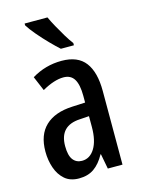

<svg xmlns="http://www.w3.org/2000/svg" viewBox="-118 -899 667 910"><g transform="rotate(-15 216.0 -444.0)"><path d="M218 -616Q297 -616 333.5 -568Q370 -520 370 -428V-66H298L284 -140H282Q259 -98 229 -77Q199 -56 155 -56Q112 -56 85.5 -79Q59 -102 46 -139.5Q33 -177 33 -220Q33 -302 79 -345.5Q125 -389 211 -393L275 -396V-429Q275 -484 258.5 -511Q242 -538 206 -538Q161 -538 101 -504L71 -575Q138 -616 218 -616ZM231 -326Q130 -321 130 -221Q130 -175 146 -154Q162 -133 190 -133Q229 -133 252.5 -171Q276 -209 276 -276V-329ZM207 -832Q217 -810 232.5 -782Q248 -754 264 -727.5Q280 -701 294 -683V-672H230Q211 -689 184 -716.5Q157 -744 132.5 -773Q108 -802 95 -823V-832Z"/></g></svg>

Font: Noto Sans Malayalam UI ExtraCondensed Medium
Style: Regular
Weight: 500
Width: 2
Designer: Jelle Bosma - Monotype Design Team
Foundry: Monotype Imaging Inc.
Version: Version 2.104; ttfautohint (v1.8.4.7-5d5b)